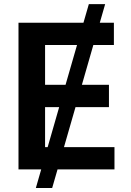

<svg xmlns="http://www.w3.org/2000/svg" viewBox="-20 -840 648 952"><path d="M238.6 92.3H157.7L184.3 0H71.7V-727.3H393.8L420.5 -819.6H501.4L474.8 -727.3H544.7V-616.8H442.8L386 -419.4H520.2V-308.9H354.4L297.2 -110.4H547.6V0H265.3ZM305 -419.4 361.9 -616.8H203.5V-419.4ZM216.3 -110.4 273.4 -308.9H203.5V-110.4Z"/></svg>

Font: Linik Sans SemiBold
Style: Regular
Weight: 600
Designer: Fonts by Rasmus Andersson / Changes by Cristiano Sobral with parts from Marc Monis
Foundry: rsms
Version: Version 3.020; ttfautohint (v1.6)